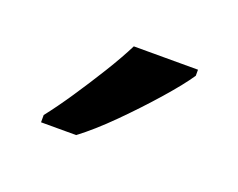

<svg xmlns="http://www.w3.org/2000/svg" viewBox="-45 -835 370 298"><g transform="rotate(20 140.5 -686.0)"><path d="M241 -756Q229 -738 204 -709.5Q179 -681 150.5 -652.5Q122 -624 98 -606H40V-618Q55 -637 72.5 -663Q90 -689 107 -716.5Q124 -744 135 -766H241Z"/></g></svg>

Font: Noto Sans Batak
Style: Regular
Weight: 400
Designer: Monotype Design Team
Foundry: Monotype Imaging Inc.
Version: Version 2.002; ttfautohint (v1.8.4.7-5d5b)